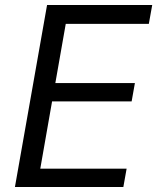

<svg xmlns="http://www.w3.org/2000/svg" viewBox="-20 -745 640 765"><path d="M167.5 -725H586.5L573 -650H242L200.5 -414H517.5L504.5 -341H187.5L140.5 -73H484.5L471.5 0H39.5Z"/></svg>

Font: JuliaMono Italic
Style: Regular
Weight: 400
Italic angle: -9°
Monospace: yes
Designer: cormullion
Foundry: corm
Version: Version 0.049; ttfautohint (v1.8.4)